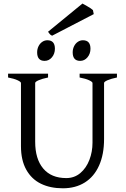

<svg xmlns="http://www.w3.org/2000/svg" viewBox="-20 -1020 694 1055"><path d="M551.8 -255.9Q551.8 -171.4 524.4 -110.4Q497.1 -49.3 446 -17.3Q395 14.6 325.2 14.6Q256.3 14.6 204.8 -10.5Q153.3 -35.6 124.3 -87.6Q95.2 -139.6 95.2 -216.8V-564Q95.2 -570.3 76.4 -579.1Q57.6 -587.9 24.4 -594.2V-615.2H244.1V-594.2Q211.4 -587.4 192.4 -579.1Q173.3 -570.8 173.3 -564V-241.2Q173.3 -146.5 217.5 -94Q261.7 -41.5 344.2 -41.5Q388.7 -41.5 421.4 -69.1Q454.1 -96.7 471.2 -141.4Q488.3 -186 488.3 -235.8V-564Q488.3 -570.3 469.5 -579.1Q450.7 -587.9 417.5 -594.2V-615.2H622.6V-594.2Q589.8 -587.4 570.8 -579.1Q551.8 -570.8 551.8 -564ZM184.1 -732.4Q184.1 -750.5 191.7 -765.9Q199.2 -781.2 212.2 -790Q225.1 -798.8 240.2 -798.8Q281.7 -798.8 281.7 -752.4Q281.7 -724.6 265.4 -705.1Q249 -685.5 225.1 -685.5Q184.1 -685.5 184.1 -732.4ZM379.4 -732.4Q379.4 -750.5 387 -765.9Q394.5 -781.2 407.5 -790Q420.4 -798.8 435.5 -798.8Q477.1 -798.8 477.1 -752.4Q477.1 -724.6 460.7 -705.1Q444.3 -685.5 420.4 -685.5Q379.4 -685.5 379.4 -732.4ZM244.1 -845.7 433.1 -1000.5Q437 -998.5 459.7 -985.6Q482.4 -972.7 490.7 -964.4L495.1 -942.4L266.1 -823.7Q259.8 -826.7 256.3 -829.8Q252.9 -833 249.5 -837.9Q246.1 -842.8 244.1 -845.7Z"/></svg>

Font: David Libre
Style: Regular
Weight: 400
Version: Version 1.000